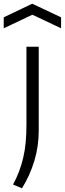

<svg xmlns="http://www.w3.org/2000/svg" viewBox="-62 -791 348 1031"><path d="M8 200Q27 165 40.5 129Q54 93 63 54.5Q72 16 76 -27.5Q80 -71 80 -121V-540H146V-89Q146 -6 122.5 72.5Q99 151 56 220ZM-42 -698 111 -771 266 -698V-639L112 -712L-42 -639Z"/></svg>

Font: EncodeSans
Style: Light
Weight: 300
Designer: Pablo Impallari, Andres Torresi
Foundry: Pablo Impallari, Andres Torresi
Version: Version 1.000; ttfautohint (v1.4.1)